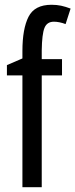

<svg xmlns="http://www.w3.org/2000/svg" viewBox="-20 -785 316 805"><path d="M240 -469H155V0H74V-469H9V-512L74 -540V-571Q74 -664 99.5 -714.5Q125 -765 196 -765Q218 -765 236.5 -761Q255 -757 276 -749L255 -684Q242 -689 229.5 -691.5Q217 -694 206 -694Q177 -694 166.5 -668Q156 -642 155 -574V-537H240Z"/></svg>

Font: Noto Sans Devanagari ExtraCondensed
Style: Regular
Weight: 400
Width: 2
Designer: Jelle Bosma - Monotype Design Team
Foundry: Monotype Imaging Inc.
Version: Version 2.006